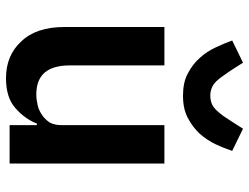

<svg xmlns="http://www.w3.org/2000/svg" viewBox="-115 -703 830 640"><g transform="rotate(90 300.0 -383.0)"><path d="M397 0C397 0 525 0 525 0C525 0 525 -516 525 -516C525 -516 397 -516 397 -516C397 -516 397 -171 397 -171C397 -171 397 -171 397 -171C397 -157 394 -145 389 -135C383 -125 375 -117 366 -110C356 -103 345 -97 333 -94C320 -91 308 -89 295 -89C295 -89 295 -89 295 -89C230 -89 198 -126 198 -201C198 -201 198 -516 198 -516C198 -516 70 -516 70 -516C70 -516 70 -183 70 -183C70 -183 70 -183 70 -183C70 -120 86 -72 118 -39C149 -5 190 12 241 12C241 12 241 12 241 12C283 12 316 2 340 -19C363 -39 381 -63 392 -91C392 -91 397 -91 397 -91C397 -91 397 0 397 0ZM299 -578C328 -578 352 -583 373 -594C394 -605 411 -618 426 -634C440 -650 452 -668 461 -687C470 -706 477 -725 483 -742C483 -742 409 -778 409 -778C409 -778 388 -745 388 -745C388 -745 388 -745 388 -745C380 -733 373 -722 367 -713C360 -704 354 -696 347 -689C340 -682 333 -677 326 -674C318 -671 309 -669 299 -669C299 -669 299 -669 299 -669C289 -669 280 -671 273 -674C265 -677 258 -682 251 -689C244 -696 238 -704 232 -713C225 -722 218 -733 210 -745C210 -745 189 -778 189 -778C189 -778 115 -742 115 -742C115 -742 115 -742 115 -742C121 -725 129 -706 138 -687C147 -668 158 -650 173 -634C187 -618 204 -605 225 -594C245 -583 270 -578 299 -578C299 -578 299 -578 299 -578Z"/></g></svg>

Font: IBM Plex Mono Mod
Style: SemiBold
Weight: 500
Designer: Mike Abbink, Paul van der Laan, Pieter van Rosmalen
Foundry: Bold Monday
Version: ""